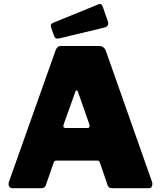

<svg xmlns="http://www.w3.org/2000/svg" viewBox="-20 -982 839 1002"><path d="M43 0Q32 0 27 -10.5Q22 -21 28 -37L270 -719Q275 -731 281 -736.5Q287 -742 300 -742H497Q523 -742 533 -715L773 -34Q777 -24 773.5 -12Q770 0 759 0H563Q546 0 541 -17L502 -132Q500 -137 497.5 -140.5Q495 -144 487 -144H275Q263 -144 260 -133L219 -15Q217 -9 211.5 -4.5Q206 0 195 0H43ZM437 -314Q452 -314 446 -334L386 -505Q384 -510 380 -510Q376 -510 374 -505L313 -335Q305 -314 323 -314ZM516 -948 543 -870Q551 -845 524 -838L291 -782Q278 -779 272 -782Q266 -785 262 -795L247 -838Q241 -856 255 -862L495 -960Q509 -966 516 -948Z"/></svg>

Font: Libre Franklin Thin Black
Style: Regular
Weight: 900
Version: Version 3.000